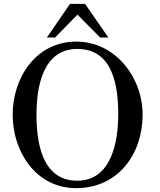

<svg xmlns="http://www.w3.org/2000/svg" viewBox="-20 -950 818 984"><path d="M44.9 -361.8C44.9 -172.9 164.1 14.2 370.1 14.2C585.9 14.2 710.9 -161.1 710.9 -361.8C710.9 -554.2 570.8 -736.8 371.1 -736.8C164.1 -736.8 44.9 -551.8 44.9 -361.8ZM167 -363.8C167 -501 198.2 -699.2 376 -699.2C561 -699.2 585.9 -505.9 585.9 -363.8C585.9 -225.1 551.8 -23.9 376 -23.9C192.9 -23.9 167 -224.1 167 -363.8ZM262.2 -757.8C262.2 -757.8 377 -875 377 -875C377 -875 493.2 -757.8 493.2 -757.8C493.2 -757.8 535.2 -757.8 535.2 -757.8C535.2 -757.8 416 -930.2 416 -930.2C416 -930.2 338.9 -930.2 338.9 -930.2L220.2 -757.8Z"/></svg>

Font: MusGlyphs-Text
Style: Regular
Weight: 400
Version: Version 2.1.1